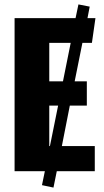

<svg xmlns="http://www.w3.org/2000/svg" viewBox="-20 -775 472 869"><path d="M296 -297 260 -114H409V0H237L222 74L170 63L183 0H46V-693H322L335 -755L386 -745L376 -693H412L396 -581H353L318 -407H373V-297ZM203 -581V-407H265L300 -581ZM203 -114H206L243 -297H203Z"/></svg>

Font: Fira Sans Extra Condensed
Style: Bold
Weight: 700
Width: 1
Designer: Carrois Corporate & Edenspiekermann AG
Foundry: Carrois Corporate GbR & Edenspiekermann AG
Version: Version 4.203